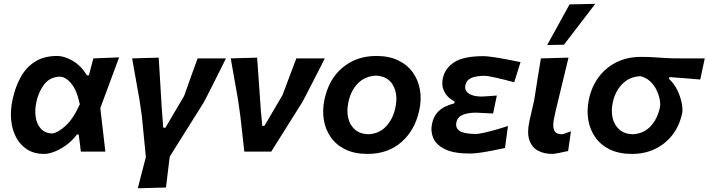

<svg xmlns="http://www.w3.org/2000/svg" viewBox="-20 -810 3786 1026"><path d="M216 12.5Q161.5 12.5 124 -12Q86.5 -36.5 65.2 -77.8Q44 -119 39.5 -170.2Q35 -221.5 46.5 -275Q61 -344.5 90.5 -397.8Q120 -451 168 -481Q216 -511 286 -511Q323 -511 367.8 -485.5Q412.5 -460 444.5 -407.5H455Q461 -431.5 467.5 -454.8Q474 -478 479 -498L616.5 -503.5Q591.5 -436 565.5 -365.8Q539.5 -295.5 516 -232.5Q523 -174 529.5 -115.8Q536 -57.5 543 0H412Q409.5 -22.5 406.5 -45.2Q403.5 -68 400.5 -91.5H391.5Q364 -55.5 331.2 -32.5Q298.5 -9.5 268.2 1.5Q238 12.5 216 12.5ZM258.5 -96.5Q289.5 -100.5 330.5 -137.8Q371.5 -175 406.5 -253Q391 -327 361.2 -363.2Q331.5 -399.5 299 -400.5Q245.5 -398 215.5 -358Q185.5 -318 174.5 -265.5Q165 -222 170.8 -184.2Q176.5 -146.5 198.2 -122.5Q220 -98.5 258.5 -96.5Z M716.5 196Q727 154.5 737.5 113.8Q748 73 759.5 29Q754 -24.5 748.8 -80.2Q743.5 -136 738 -189.5L725.5 -276.5Q716 -330.5 705.8 -387Q695.5 -443.5 686 -498L828 -502Q831.5 -442.5 836 -372.2Q840.5 -302 844 -237L852.5 -127.5H864Q889.5 -170.5 914.2 -213Q939 -255.5 964 -297.5Q982 -349 1000 -398.8Q1018 -448.5 1036 -498H1187.5Q1172 -466.5 1152.5 -427.5Q1133 -388.5 1114.5 -352Q1096 -315.5 1083.2 -290.2Q1070.5 -265 1068 -261.5Q1022.5 -189 977.2 -116.8Q932 -44.5 887 27Q881.5 70 876.8 110Q872 150 867 192Z M1285.5 0Q1280.5 -45.5 1275 -94.8Q1269.5 -144 1264.5 -188.5L1252 -277Q1242.5 -331.5 1232.5 -387.5Q1222.5 -443.5 1213 -498L1354 -502Q1358.5 -441.5 1363.8 -365Q1369 -288.5 1374 -218.5L1381.5 -137.5H1393L1489.5 -301.5Q1507.5 -349.5 1526.2 -399.2Q1545 -449 1563.5 -498H1716Q1700.5 -468 1681 -429.8Q1661.5 -391.5 1642.8 -355Q1624 -318.5 1610.8 -293Q1597.5 -267.5 1595 -263.5Q1553 -196.5 1511.5 -130.5Q1470 -64.5 1429.5 0Z M1944 12.5Q1874.5 12.5 1825.5 -11.5Q1776.5 -35.5 1747.8 -76.5Q1719 -117.5 1710.5 -169Q1702 -220.5 1713.5 -276Q1736.5 -387.5 1811 -449.2Q1885.5 -511 1991 -511Q2058.5 -511 2107.5 -487.5Q2156.5 -464 2185.8 -423.2Q2215 -382.5 2224 -330.8Q2233 -279 2221 -223Q2198.5 -115.5 2126 -51.5Q2053.5 12.5 1944 12.5ZM1948 -92.5Q2007.5 -95.5 2044.2 -135.8Q2081 -176 2093 -235.5Q2107.5 -303.5 2081.2 -352.8Q2055 -402 1989.5 -406Q1930 -403 1892 -364Q1854 -325 1841.5 -263Q1832 -218.5 1840.5 -180.5Q1849 -142.5 1875.8 -118.5Q1902.5 -94.5 1948 -92.5Z M2491.5 10.5Q2404 10.5 2357 -13Q2310 -36.5 2295 -73Q2280 -109.5 2288.5 -147.5Q2296 -184.5 2314.8 -206.2Q2333.5 -228 2358 -239.8Q2382.5 -251.5 2407.5 -257.5L2409.5 -268Q2392.5 -275.5 2375.2 -292Q2358 -308.5 2348.8 -333.5Q2339.5 -358.5 2346.5 -392Q2358 -445.5 2407.8 -477.8Q2457.5 -510 2564 -510Q2580.5 -510 2613.8 -505.2Q2647 -500.5 2686.5 -493Q2726 -485.5 2761.5 -478L2728 -370.5Q2668.5 -386.5 2625.8 -395.8Q2583 -405 2571.5 -405Q2523 -404.5 2497.8 -393.2Q2472.5 -382 2467 -355.5Q2461 -327.5 2484.2 -310.8Q2507.5 -294 2555 -294Q2575.5 -295 2596 -296.5Q2616.5 -298 2635 -299.5L2615 -203.5Q2593.5 -204.5 2574 -205.5Q2554.5 -206.5 2523.5 -208Q2480.5 -208 2452.5 -196.2Q2424.5 -184.5 2419 -156.5Q2412.5 -127 2435.2 -111Q2458 -95 2521 -94Q2535 -94 2564 -100.2Q2593 -106.5 2627.8 -116.2Q2662.5 -126 2694.5 -136.5L2678.5 -19Q2648.5 -12.5 2613.8 -5.8Q2579 1 2546.5 5.8Q2514 10.5 2491.5 10.5Z M2931.5 12.5Q2887 12.5 2854.5 -5Q2822 -22.5 2808.8 -61Q2795.5 -99.5 2809 -162.5Q2816.5 -197.5 2822.5 -222Q2828.5 -246.5 2834.5 -274Q2845 -341.5 2853.2 -393Q2861.5 -444.5 2870.5 -498L3018 -502Q2997 -414.5 2979 -340.5Q2961 -266.5 2949 -216L2940.5 -176Q2932 -136.5 2941.2 -114.5Q2950.5 -92.5 2982 -92.5Q2990 -92.5 3031 -108.5L3016 -3Q2992 2.5 2966 7.5Q2940 12.5 2931.5 12.5ZM2904 -569.5Q2934.5 -624.5 2964.2 -678.5Q2994 -732.5 3023.5 -786.5L3161 -789.5Q3137.5 -758.5 3108.2 -720.5Q3079 -682.5 3049.2 -643.5Q3019.5 -604.5 2993.5 -571Z M3357 12.5Q3287.5 12.5 3238.5 -11.5Q3189.5 -35.5 3160.8 -76.8Q3132 -118 3123.5 -169.8Q3115 -221.5 3126.5 -277Q3140.5 -345.5 3178.5 -397Q3216.5 -448.5 3274 -477.2Q3331.5 -506 3405 -506Q3444.5 -506 3474.2 -504Q3504 -502 3535.8 -500Q3567.5 -498 3612 -498H3746L3722 -385Q3683 -388.5 3641.8 -391.8Q3600.5 -395 3557 -398L3555 -388.5Q3583 -363 3600 -327.2Q3617 -291.5 3623.2 -257.5Q3629.5 -223.5 3625 -203.5Q3611 -138.5 3574 -90Q3537 -41.5 3481.5 -14.5Q3426 12.5 3357 12.5ZM3361 -92.5Q3419.5 -95.5 3456.5 -135.2Q3493.5 -175 3506 -234.5Q3510 -252 3505.5 -277.5Q3501 -303 3488.2 -329.2Q3475.5 -355.5 3454 -375.5Q3432.5 -395.5 3402 -403Q3343.5 -400 3305.2 -361Q3267 -322 3254.5 -262.5Q3245 -218.5 3253.5 -180.5Q3262 -142.5 3288.8 -118.5Q3315.5 -94.5 3361 -92.5Z"/></svg>

Font: Commissioner Loud SemiBold
Style: Italic
Weight: 600
Italic angle: -12°
Designer: Kostas Bartsokas
Foundry: Kostas Bartsokas
Version: Version 1.000; ttfautohint (v1.8.3)